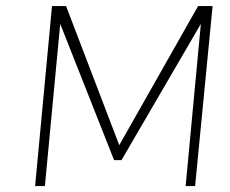

<svg xmlns="http://www.w3.org/2000/svg" viewBox="-20 -628 777 648"><path d="M98.5 0 155.5 -607.5H203L382.5 -138L648.5 -607.5H697.5L638.5 0H606.5L659.5 -564.5L669 -566.5L390 -87.5H365L174.5 -569.5L185 -566L131.5 0Z"/></svg>

Font: Karla ExtraLight
Style: Italic
Weight: 250
Italic angle: -8°
Designer: Jonathan Pinhorn
Version: Version 2.004;gftools[0.9.33]